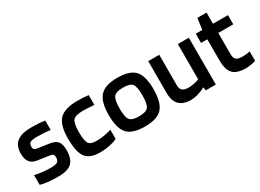

<svg xmlns="http://www.w3.org/2000/svg" viewBox="-27 -1178 2377 1754"><g transform="rotate(-30 1161.5 -301.5)"><path d="M240 -404Q187 -404 167.5 -393.5Q148 -383 148 -348Q148 -331 156 -322.5Q164 -314 183 -311L306 -293Q365 -285 388.5 -256Q412 -227 412 -164Q412 -73 370 -32Q328 9 227 9Q169 9 121 4Q73 -1 40 -11V-114Q71 -106 116 -100.5Q161 -95 207 -95Q259 -95 277.5 -108Q296 -121 296 -157Q296 -175 287 -184.5Q278 -194 257 -197L132 -215Q81 -222 57 -253.5Q33 -285 33 -345Q33 -426 82.5 -465Q132 -504 233 -504Q274 -504 308 -502Q342 -500 378 -494V-395Q352 -399 315.5 -401.5Q279 -404 240 -404Z M851 -125V-28Q825 -13 773.5 -2Q722 9 667 9Q561 9 518 -48Q475 -105 475 -248Q475 -389 530.5 -446.5Q586 -504 722 -504Q755 -504 781.5 -502.5Q808 -501 838 -497V-394Q799 -397 770 -398.5Q741 -400 722 -400Q640 -400 615.5 -371Q591 -342 591 -248Q591 -157 610.5 -128Q630 -99 692 -99Q733 -99 776.5 -106.5Q820 -114 851 -125Z M1378 -248Q1378 -108 1324.5 -49.5Q1271 9 1142 9Q1011 9 958 -48.5Q905 -106 905 -248Q905 -387 959 -445.5Q1013 -504 1142 -504Q1272 -504 1325 -446.5Q1378 -389 1378 -248ZM1021 -249Q1021 -157 1044 -128Q1067 -99 1142 -99Q1215 -99 1238.5 -128.5Q1262 -158 1262 -249Q1262 -342 1239.5 -371Q1217 -400 1142 -400Q1068 -400 1044.5 -370Q1021 -340 1021 -249Z M1629 9Q1546 9 1505 -32.5Q1464 -74 1464 -157V-494H1580V-172Q1580 -134 1600 -117Q1620 -100 1665 -100Q1693 -100 1722 -106Q1751 -112 1776 -122V-494H1892V0H1785L1781 -34H1778Q1737 -13 1699.5 -2Q1662 9 1629 9Z M2311 -108V-9Q2294 -2 2263.5 3.5Q2233 9 2208 9Q2113 9 2072 -32.5Q2031 -74 2031 -171V-397H1965V-494H2034L2050 -612H2147V-494H2305V-397H2147V-175Q2147 -131 2166 -115Q2185 -99 2234 -99Q2251 -99 2274 -101.5Q2297 -104 2311 -108Z"/></g></svg>

Font: Blinker SemiBold
Style: Regular
Weight: 600
Designer: Juergen Huber
Foundry: supertype
Version: Version 1.015;PS 1.15;hotconv 1.0.88;makeotf.lib2.5.647800